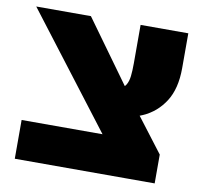

<svg xmlns="http://www.w3.org/2000/svg" viewBox="-71 -685 804 761"><g transform="rotate(10 331.0 -304.5)"><path d="M481 0 15 -609H235L454 -306L599 -116ZM36 0V-156H549L599 -116V0ZM387 -235 347 -340Q377 -340 395 -346.5Q413 -353 421.5 -367Q430 -381 432.5 -402.5Q435 -424 435 -454V-609H627V-469Q627 -386 594 -334.5Q561 -283 506.5 -259Q452 -235 387 -235Z"/></g></svg>

Font: Noto Sans Hebrew Black
Style: Regular
Weight: 900
Designer: Monotype Design Team
Foundry: Monotype Imaging Inc.
Version: Version 2.003